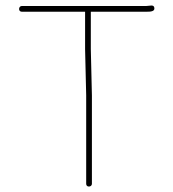

<svg xmlns="http://www.w3.org/2000/svg" viewBox="-20 -645 636 704"><path d="M60 -602H292V-465C292 -438 294 -407 294 -380C294 -355 296 -320 296 -296V29C296 35 300 39 306 39C312 39 317 35 317 29V-295C317 -319 315 -355 315 -380C315 -407 313 -438 313 -465V-602H516C530 -602 548 -602 546 -616C544 -630 529 -623 516 -623H60C54 -623 50 -618 50 -612C50 -606 54 -602 60 -602Z"/></svg>

Font: Electronic
Style: Thn
Weight: 100
Version: Version 1.011